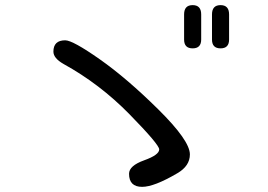

<svg xmlns="http://www.w3.org/2000/svg" viewBox="-20 -766 1040 746"><path d="M803.7 -710Q803.7 -746.1 836.9 -746.1Q870.1 -746.1 870.1 -710V-612.3Q870.1 -578.1 836.9 -578.1Q803.7 -578.1 803.7 -612.3V-710ZM695.3 -710Q695.3 -746.1 728.5 -746.1Q761.7 -746.1 761.7 -710V-612.3Q761.7 -578.1 728.5 -578.1Q695.3 -578.1 695.3 -612.3V-710ZM233.4 -609.4Q262.7 -609.4 367.7 -535.6Q472.7 -461.9 595.2 -340.8Q717.8 -219.7 717.8 -166Q717.8 -121.1 668.9 -92.8Q579.1 -40 532.2 -40Q481.4 -40 481.4 -90.8Q481.4 -122.1 540 -143.1Q598.6 -164.1 598.6 -185.5Q598.6 -204.1 483.4 -321.8Q368.2 -439.5 226.6 -517.6Q187.5 -540 187.5 -565.4Q187.5 -609.4 233.4 -609.4Z"/></svg>

Font: jf-openhuninn-1.0
Style: Regular
Weight: 400
Designer: [Kosugi Maru]
      Designed by Motoya company      

      [Varela Round]
      Joe Prince(Latin component); Avraham Co
Foundry: justfont CO.,LTD.
Version: 1.0